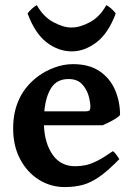

<svg xmlns="http://www.w3.org/2000/svg" viewBox="-20 -721 524 755"><path d="M234.4 14.6Q179.2 14.6 133.1 -14.2Q86.9 -43 59.3 -95Q31.7 -147 31.7 -215.8Q31.7 -349.6 132.3 -422.9Q158.2 -441.9 194.1 -455.3Q230 -468.8 267.1 -468.8Q331.1 -468.8 372.1 -440.7Q413.1 -412.6 432.6 -366.9Q452.1 -321.3 452.1 -268.6Q443.4 -258.8 421.4 -246.8Q399.4 -234.9 383.8 -228.5H152.8Q155.3 -158.2 186.8 -112.8Q218.3 -67.4 275.4 -67.4Q295.9 -67.4 315.4 -71.3Q335 -75.2 360.4 -87.6Q385.7 -100.1 423.8 -126.5Q430.2 -123 438.7 -111.1Q447.3 -99.1 449.2 -95.2Q404.3 -49.3 370.6 -25.9Q336.9 -2.4 305.2 6.1Q273.4 14.6 234.4 14.6ZM154.3 -283.2H316.9Q328.1 -283.2 331.8 -286.9Q335.4 -290.5 335.4 -300.8Q335.4 -320.3 327.9 -345.9Q320.3 -371.6 301.8 -390.9Q283.2 -410.2 249.5 -410.2Q204.1 -410.2 181.9 -376Q159.7 -341.8 154.3 -283.2ZM262.7 -519Q209.5 -519 163.6 -554.2Q117.7 -589.4 88.4 -668Q94.2 -676.8 105.7 -687Q117.2 -697.3 125 -700.7Q149.4 -656.2 188.7 -634.5Q228 -612.8 260.7 -612.8Q295.4 -612.8 334.5 -634.3Q373.5 -655.8 397.9 -700.7Q406.2 -697.3 417.7 -687Q429.2 -676.8 435.1 -668Q405.8 -589.4 358.9 -554.2Q312 -519 262.7 -519Z"/></svg>

Font: David Libre
Style: Bold
Weight: 700
Designer: Ismar David, J. Victor Gaultney, Annie Olsen and Meir Sadan
Foundry: Monotype Imaging Inc. & SIL International
Version: Version 1.100; ttfautohint (v1.8.4.7-5d5b)